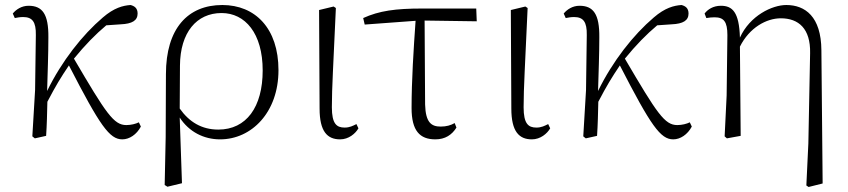

<svg xmlns="http://www.w3.org/2000/svg" viewBox="-20 -542 3383 766"><path d="M468 14C496 14 525 -5 542 -37L534 -54C522 -48 503 -43 484 -43C434 -43 404 -88 275 -308C319 -362 361 -405 404 -441L462 -445C507 -447 529 -460 529 -488C529 -510 516 -518 501 -522C471 -520 435 -511 390 -472C309 -403 226 -298 168 -179C170 -251 173 -326 173 -393C174 -486 149 -519 94 -519C66 -519 44 -504 31 -488L39 -470C49 -472 60 -474 72 -474C109 -474 124 -455 123 -402L120 -183L109 2L119 10L164 0C167 -45 168 -90 169 -136C203 -201 222 -232 255 -281C379 -40 417 14 468 14Z M637 196 648 203 706 189 697 -73C734 -16 793 14 858 14C984 14 1091 -94 1091 -262C1091 -429 998 -522 867 -522C729 -522 642 -428 642 -246L641 5ZM697 -109 698 -281C699 -412 764 -490 864 -490C958 -490 1028 -409 1028 -261C1028 -115 963 -25 851 -25C785 -25 735 -55 697 -109Z M1337 14C1371 14 1398 -9 1410 -30L1402 -47C1388 -40 1375 -33 1355 -33C1323 -33 1304 -48 1304 -114C1304 -195 1310 -281 1320 -510L1311 -516L1253 -502L1255 -109C1255 -17 1286 14 1337 14Z M1717 14C1756 14 1783 -4 1801 -33L1794 -51C1778 -42 1761 -37 1738 -37C1701 -37 1678 -53 1676 -125L1674 -460L1882 -457L1880 -508H1664C1558 -508 1493 -499 1429 -470L1435 -444L1638 -459C1630 -345 1622 -221 1622 -111C1622 -20 1655 14 1717 14Z M2102 14C2136 14 2163 -9 2175 -30L2167 -47C2153 -40 2140 -33 2120 -33C2088 -33 2069 -48 2069 -114C2069 -195 2075 -281 2085 -510L2076 -516L2018 -502L2020 -109C2020 -17 2051 14 2102 14Z M2666 14C2694 14 2723 -5 2740 -37L2732 -54C2720 -48 2701 -43 2682 -43C2632 -43 2602 -88 2473 -308C2517 -362 2559 -405 2602 -441L2660 -445C2705 -447 2727 -460 2727 -488C2727 -510 2714 -518 2699 -522C2669 -520 2633 -511 2588 -472C2507 -403 2424 -298 2366 -179C2368 -251 2371 -326 2371 -393C2372 -486 2347 -519 2292 -519C2264 -519 2242 -504 2229 -488L2237 -470C2247 -472 2258 -474 2270 -474C2307 -474 2322 -455 2321 -402L2318 -183L2307 2L2317 10L2362 0C2365 -45 2366 -90 2367 -136C2401 -201 2420 -232 2453 -281C2577 -40 2615 14 2666 14Z M3197 198 3206 204 3262 190 3257 -342C3256 -476 3192 -522 3117 -522C3061 -522 2972 -480 2932 -392C2929 -494 2902 -519 2856 -519C2825 -519 2803 -504 2791 -488L2798 -470C2810 -472 2820 -473 2831 -473C2868 -473 2882 -455 2882 -402L2879 -161L2871 2L2880 10L2935 0L2932 -356C2970 -432 3038 -469 3095 -469C3166 -469 3214 -428 3212 -330L3205 30Z"/></svg>

Font: Noto Serif TC ExtraLight
Style: Regular
Weight: 200
Designer: Ryoko NISHIZUKA 西塚涼子 (kana & ideographs); Frank Grießhammer (Latin, Greek & Cyrillic); Wenlong ZHANG 张文龙 (bopomofo); San
Foundry: Adobe
Version: Version 2.001;hotconv 1.1.0;makeotfexe 2.6.0